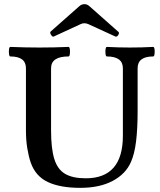

<svg xmlns="http://www.w3.org/2000/svg" viewBox="-20 -892 770 925"><path d="M367 13Q270 13 210.5 -15Q151 -43 128 -109Q118 -138 111.5 -177.5Q105 -217 105 -263V-563Q105 -620 30 -620Q25 -620 23.5 -631.5Q22 -643 23.5 -654.5Q25 -666 30 -666Q101 -663 170 -663Q240 -663 310 -666Q315 -666 316.5 -654.5Q318 -643 316.5 -631.5Q315 -620 310 -620Q226 -620 226 -563V-264Q226 -177 241.5 -126.5Q257 -76 293.5 -54.5Q330 -33 393 -33Q572 -33 572 -238V-563Q572 -620 495 -620Q490 -620 488.5 -631.5Q487 -643 488.5 -654.5Q490 -666 495 -666Q551 -663 606 -663Q663 -663 718 -666Q723 -666 724.5 -654.5Q726 -643 724.5 -631.5Q723 -620 718 -620Q643 -620 643 -563V-356Q643 -271 635.5 -210.5Q628 -150 611 -112Q586 -54 523 -20.5Q460 13 367 13ZM239 -716Q233 -713 226 -724Q219 -735 224 -740L362 -862Q373 -872 387 -872Q400 -872 411 -862L551 -738Q556 -733 549.5 -723Q543 -713 536 -716L405 -776Q395 -780 387 -780Q377 -780 369 -776Z"/></svg>

Font: Junicode
Style: Bold
Weight: 700
Designer: Peter S. Baker
Version: Version 2.100; ttfautohint (v1.8.4)